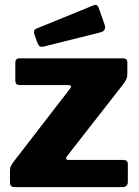

<svg xmlns="http://www.w3.org/2000/svg" viewBox="-20 -770 572 790"><path d="M45 0Q31 0 26 -4.5Q21 -9 21 -23V-64Q21 -79 24.5 -86.5Q28 -94 41 -111L268 -405Q280 -420 259 -420H63Q52 -420 47.5 -424.5Q43 -429 43 -441V-512Q43 -530 60 -530H487Q504 -530 504 -513V-465Q504 -454 500.5 -446Q497 -438 489 -426L257 -129Q244 -112 264 -112H486Q506 -112 506 -95V-20Q506 -12 500.5 -6Q495 0 484 0H45ZM386 -738 411 -667Q418 -644 394 -637L162 -579Q150 -576 144.5 -579Q139 -582 135 -591L121 -630Q116 -646 129 -652L367 -749Q380 -754 386 -738Z"/></svg>

Font: Libre Franklin Thin ExtraBold
Style: Regular
Weight: 800
Version: Version 3.000